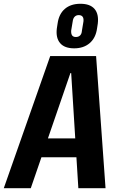

<svg xmlns="http://www.w3.org/2000/svg" viewBox="-51 -997 624 1017"><path d="M215 -700H458L508 0H364L326 -610H322L112 0H-31ZM153 -264H397L383 -164H139ZM342 -741Q291 -741 267.5 -768.5Q244 -796 250 -846L254 -872Q261 -923 292.5 -950Q324 -977 375 -977Q426 -977 449.5 -950Q473 -923 467 -872L463 -846Q456 -796 424 -768.5Q392 -741 342 -741ZM351 -801Q365 -801 373.5 -809.5Q382 -818 383 -835L391 -883Q393 -900 386.5 -908.5Q380 -917 366 -917Q353 -917 344.5 -908.5Q336 -900 334 -883L326 -835Q325 -818 331 -809.5Q337 -801 351 -801Z"/></svg>

Font: Pathway Extreme Condensed
Style: Bold Italic
Weight: 700
Width: 3
Italic angle: -8°
Version: Version 1.001;gftools[0.9.26]